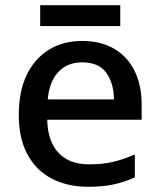

<svg xmlns="http://www.w3.org/2000/svg" viewBox="-20 -706 612 736"><path d="M295 -549Q366 -549 417 -519.5Q468 -490 495.5 -435Q523 -380 523 -305V-247H161Q163 -164 204.5 -120Q246 -76 321 -76Q373 -76 413.5 -85.5Q454 -95 497 -114V-26Q457 -8 415.5 1Q374 10 317 10Q239 10 179 -21Q119 -52 85.5 -113.5Q52 -175 52 -265Q52 -356 82.5 -419Q113 -482 167.5 -515.5Q222 -549 295 -549ZM295 -467Q238 -467 203.5 -430Q169 -393 163 -325H417Q416 -388 387 -427.5Q358 -467 295 -467ZM441 -686V-606H134V-686Z"/></svg>

Font: Noto Sans Cham Medium
Style: Regular
Weight: 500
Version: Version 2.002